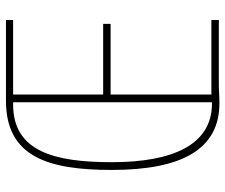

<svg xmlns="http://www.w3.org/2000/svg" viewBox="-76 -678 756 644"><g transform="rotate(-90 302.0 -356.0)"><path d="M286 -714C97 -714 54 -571 54 -359C54 -121 125 2 278 2C301 2 319 0 336 0H557V-25H307V-363H544V-388H307V-690H557V-714ZM273 -690H281V-23H277C139 -23 80 -153 80 -359C80 -545 113 -690 273 -690Z"/></g></svg>

Font: Noto Sans Tamil ExtraCondensed Thin
Style: Regular
Weight: 100
Width: 2
Designer: Jelle Bosma - Monotype Design Team
Foundry: Monotype Imaging Inc.
Version: Version 2.004